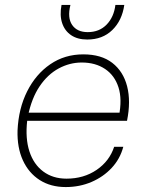

<svg xmlns="http://www.w3.org/2000/svg" viewBox="-20 -747 592 777"><path d="M246 10Q185 10 140.5 -18.5Q96 -47 72.5 -98.5Q49 -150 51 -219Q55 -308 90 -377.5Q125 -447 183.5 -487Q242 -527 317 -527Q390 -527 434.5 -492.5Q479 -458 494.5 -397.5Q510 -337 494 -258H90Q82 -187 99 -134.5Q116 -82 155 -53Q194 -24 249 -24Q319 -24 371 -59.5Q423 -95 442 -153H479Q466 -104 432 -67.5Q398 -31 350 -10.5Q302 10 246 10ZM93 -277 80 -291H478L461 -276Q475 -345 459.5 -393.5Q444 -442 405 -468Q366 -494 311 -494Q262 -494 217.5 -470Q173 -446 140.5 -398Q108 -350 93 -277ZM333 -587Q294 -587 268 -604.5Q242 -622 231.5 -653.5Q221 -685 229 -727H265Q252 -675 272 -646Q292 -617 335 -617Q382 -617 411.5 -647.5Q441 -678 447 -727H483Q474 -664 434.5 -625.5Q395 -587 333 -587Z"/></svg>

Font: Mona Sans
Style: Italic
Weight: 200
Italic angle: -11.6951°
Designer: Deni Anggara
Foundry: GitHub
Version: Version 2.000